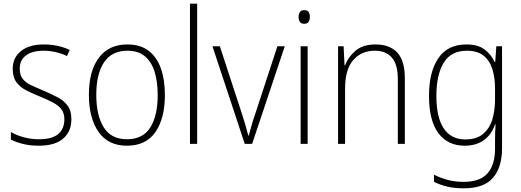

<svg xmlns="http://www.w3.org/2000/svg" viewBox="-20 -780 2824 1041"><path d="M367 -133Q367 -67 322.5 -28.5Q278 10 190 10Q142 10 103 0Q64 -10 39 -23V-64Q71 -46 110 -35.5Q149 -25 190 -25Q263 -25 296 -53.5Q329 -82 329 -133Q329 -167 312.5 -188Q296 -209 266.5 -224.5Q237 -240 198 -256Q155 -273 121.5 -290.5Q88 -308 68.5 -335Q49 -362 49 -407Q49 -467 93.5 -503Q138 -539 217 -539Q258 -539 294 -531Q330 -523 358 -509L343 -476Q318 -489 284 -497Q250 -505 216 -505Q156 -505 121.5 -480Q87 -455 87 -407Q87 -374 102.5 -353.5Q118 -333 147 -319Q176 -305 215 -289Q256 -271 290.5 -253.5Q325 -236 346 -208Q367 -180 367 -133Z M874 -265Q874 -139 823 -64.5Q772 10 668 10Q567 10 514.5 -64.5Q462 -139 462 -266Q462 -395 516 -467Q570 -539 671 -539Q741 -539 786 -504.5Q831 -470 852.5 -408.5Q874 -347 874 -265ZM502 -266Q502 -154 542.5 -89.5Q583 -25 668 -25Q755 -25 795 -89Q835 -153 835 -265Q835 -336 818.5 -390Q802 -444 766 -474.5Q730 -505 671 -505Q586 -505 544 -442Q502 -379 502 -266Z M1049 0H1010V-760H1049Z M1307 0 1132 -529H1172L1293 -159Q1313 -98 1326 -45H1329Q1336 -71 1343.5 -98.5Q1351 -126 1362 -157L1484 -529H1524L1347 0Z M1629 -725Q1647 -725 1653.5 -714.5Q1660 -704 1660 -688Q1660 -672 1653 -661.5Q1646 -651 1629 -651Q1613 -651 1606 -661.5Q1599 -672 1599 -688Q1599 -704 1606 -714.5Q1613 -725 1629 -725ZM1648 -529V0H1610V-529Z M2016 -539Q2093 -539 2134 -495Q2175 -451 2175 -356V0H2137V-351Q2137 -431 2104.5 -468Q2072 -505 2013 -505Q1939 -505 1895 -454Q1851 -403 1851 -300V0H1813V-529H1843L1848 -426H1851Q1867 -470 1907 -504.5Q1947 -539 2016 -539Z M2509 -539Q2571 -539 2607 -512Q2643 -485 2662 -444H2665L2671 -529H2702V24Q2702 126 2653.5 183.5Q2605 241 2494 241Q2443 241 2404 231.5Q2365 222 2333 206V167Q2366 184 2406 195Q2446 206 2494 206Q2583 206 2623.5 159.5Q2664 113 2664 27V-12Q2664 -36 2664.5 -58Q2665 -80 2667 -106H2664Q2646 -51 2604 -20.5Q2562 10 2499 10Q2408 10 2357 -58Q2306 -126 2306 -260Q2306 -390 2356.5 -464.5Q2407 -539 2509 -539ZM2511 -505Q2425 -505 2385.5 -439.5Q2346 -374 2346 -260Q2346 -143 2386 -83.5Q2426 -24 2503 -24Q2565 -24 2600.5 -55Q2636 -86 2650 -135Q2664 -184 2664 -239V-299Q2664 -359 2649.5 -405.5Q2635 -452 2601.5 -478.5Q2568 -505 2511 -505Z"/></svg>

Font: Noto Sans Khmer UI SemiCondensed ExtraLight
Style: Regular
Weight: 200
Width: 4
Designer: Danh Hong and the Monotype Design Team
Foundry: Monotype Imaging Inc.
Version: Version 2.002; ttfautohint (v1.8.4.7-5d5b)